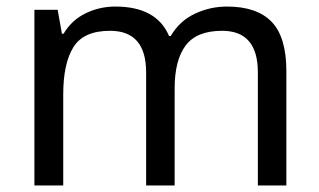

<svg xmlns="http://www.w3.org/2000/svg" viewBox="-20 -566 975 586"><path d="M673 -546Q764 -546 809 -499.5Q854 -453 854 -349V0H767V-345Q767 -472 658 -472Q580 -472 546.5 -427Q513 -382 513 -296V0H426V-345Q426 -472 316 -472Q235 -472 204 -422Q173 -372 173 -278V0H85V-536H156L169 -463H174Q199 -505 241.5 -525.5Q284 -546 332 -546Q458 -546 496 -456H501Q528 -502 574.5 -524Q621 -546 673 -546Z"/></svg>

Font: Noto Sans Pahawh Hmong
Style: Regular
Weight: 400
Designer: Monotype Design Team
Foundry: Monotype Imaging Inc.
Version: Version 2.001; ttfautohint (v1.8.4.7-5d5b)